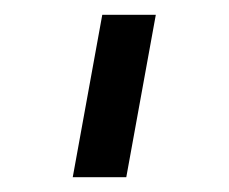

<svg xmlns="http://www.w3.org/2000/svg" viewBox="-20 -770 310 260"><path d="M78.5 -530 118.5 -750H191L151 -530Z"/></svg>

Font: Mohave Light
Style: Regular
Weight: 300
Designer: Gumpita Rahayu
Foundry: Tokotype
Version: Version 2.003